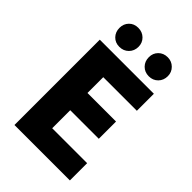

<svg xmlns="http://www.w3.org/2000/svg" viewBox="-277 -1074 1184 1184"><g transform="rotate(45 315.0 -482.0)"><path d="M85.9 0V-744.1H557.6V-595.7H264.6V-458H513.7V-307.6H264.6V-150.4H569.3V0ZM120.1 -881.8Q120.1 -917 143.1 -940.4Q166 -963.9 202.1 -963.9Q238.3 -963.9 262.2 -940.4Q286.1 -917 286.1 -881.8Q286.1 -845.7 262.2 -821.8Q238.3 -797.9 202.1 -797.9Q166 -797.9 143.1 -821.8Q120.1 -845.7 120.1 -881.8ZM376 -881.8Q376 -917 399.4 -940.4Q422.9 -963.9 459 -963.9Q494.1 -963.9 518.1 -939.9Q542 -916 542 -881.8Q542 -845.7 518.6 -821.8Q495.1 -797.9 459 -797.9Q422.9 -797.9 399.4 -821.8Q376 -845.7 376 -881.8Z"/></g></svg>

Font: Gen Shin Gothic Heavy
Style: Bold
Weight: 900
Designer: [Source Han Sans]
Ryoko NISHIZUKA  (kana & ideographs); Paul D. Hunt (Latin, Greek & Cyrillic); Wenlong ZHANG  (bopomofo
Version: Version 1.002.20150607